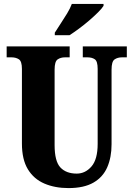

<svg xmlns="http://www.w3.org/2000/svg" viewBox="-20 -951 682 981"><path d="M330 10Q261 10 207 -13Q153 -36 122.5 -86Q92 -136 92 -218V-599Q92 -638 76.5 -648Q61 -658 39 -658H14V-714H336V-658H312Q290 -658 274.5 -647.5Q259 -637 259 -595V-210Q259 -127 288.5 -95.5Q318 -64 372 -64Q416 -64 447.5 -100.5Q479 -137 479 -216V-599Q479 -638 464.5 -648Q450 -658 427 -658H403V-714H628V-658H603Q581 -658 565.5 -647.5Q550 -637 550 -595V-214Q550 -147 528 -96.5Q506 -46 457.5 -18Q409 10 330 10ZM260 -784Q273 -805 290 -830.5Q307 -856 323 -882.5Q339 -909 347 -931H509V-921Q501 -908 481.5 -888.5Q462 -869 436.5 -847Q411 -825 384 -805Q357 -785 335 -771H260Z"/></svg>

Font: Noto Serif Thai ExtraCondensed Black
Style: Regular
Weight: 900
Width: 2
Designer: Monotype Design Team
Foundry: Monotype Imaging Inc.
Version: Version 2.002; ttfautohint (v1.8.4.7-5d5b)